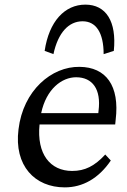

<svg xmlns="http://www.w3.org/2000/svg" viewBox="-20 -801 547 830"><path d="M260 9C337 9 406 -29 459 -107L435 -133C389 -83 347 -62 292 -62C197 -62 138 -135 151 -263H478L480 -283C498 -431 438 -511 324 -512C203 -514 80 -410 60 -242C40 -84 131 9 260 9ZM158 -312C180 -416 247 -467 309 -467C380 -467 418 -415 406 -322L405 -312ZM173 -581 211 -567C231 -660 277 -709 337 -709C395 -709 428 -660 428 -567L472 -581C485 -709 438 -781 349 -781C260 -781 192 -709 173 -581Z"/></svg>

Font: TPK Tissa Web
Style: Italic
Weight: 400
Italic angle: -7°
Designer: Jacques Le Bailly, Suppakit Chalermlarp | Katatrad Co.,Ltd.
Foundry: Jacques Le Bailly, Cadson Demak Co.,Ltd.
Version: Version 5.000;Glyphs 3.1.2 (3151)